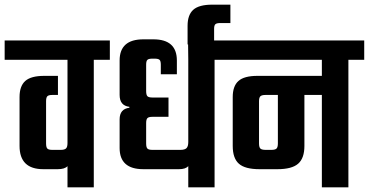

<svg xmlns="http://www.w3.org/2000/svg" viewBox="-40 -805 1585 825"><path d="M432 -631V-548H363V0H250V-91Q238 -78 208 -78H146Q44 -78 44 -178V-388Q44 -435 68.5 -457Q93 -479 150 -479H209V-397H185Q169 -397 163.5 -391.5Q158 -386 158 -370V-189Q158 -172 163.5 -166.5Q169 -161 185 -161H221Q237 -161 243.5 -167Q250 -173 250 -190V-548H-20V-631Z M950 -631V-548H882V0H769V-91Q757 -78 729 -78H576Q474 -78 474 -169V-292Q474 -337 516 -342V-346Q474 -351 474 -397V-545Q474 -636 576 -636H619Q720 -636 720 -545V-486H651V-527Q651 -543 645.5 -548Q640 -553 624 -553H615Q599 -553 593.5 -548Q588 -543 588 -527V-414Q588 -397 593.5 -391.5Q599 -386 615 -386H684V-303H615Q599 -303 593.5 -297.5Q588 -292 588 -276V-189Q588 -172 593.5 -166.5Q599 -161 615 -161H735Q754 -161 761.5 -168.5Q769 -176 769 -195V-548L768 -631Z M950 -706H907Q891 -706 885.5 -701Q880 -696 880 -681V-614H766V-694Q766 -741 790.5 -763Q815 -785 872 -785H950Z M1525 -631V-548H1457V0H1343V-397H1268V-178Q1268 -125 1241 -101.5Q1214 -78 1152 -78H1075Q1013 -78 986.5 -101.5Q960 -125 960 -178V-388Q960 -435 984.5 -457Q1009 -479 1066 -479H1343V-548H907V-631ZM1154 -189V-397H1101Q1085 -397 1079 -391.5Q1073 -386 1073 -370V-189Q1073 -172 1079 -166.5Q1085 -161 1102 -161H1126Q1142 -161 1148 -166.5Q1154 -172 1154 -189Z"/></svg>

Font: Teko Medium
Style: Regular
Weight: 500
Designer: Manushi Parikh, Jonny Pinhorn
Foundry: Indian Type Foundry
Version: Version 1.106;PS 1.0;hotconv 1.0.78;makeotf.lib2.5.61930; tt